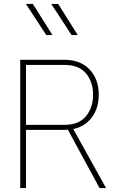

<svg xmlns="http://www.w3.org/2000/svg" viewBox="-20 -953 578 973"><path d="M245.6 -775.4 146.5 -933.1H111.3L214.4 -775.4ZM374 -775.4 274.9 -933.1H239.7L342.8 -775.4ZM343.8 -312.5H314.9L484.4 0H517.6ZM111.8 0V-294.9H307.1Q388.2 -294.9 434.3 -344.7Q480.5 -394.5 480.5 -473.1Q480.5 -551.8 434.1 -600.8Q387.7 -649.9 307.1 -649.9H82.5V0ZM111.8 -624H307.1Q379.4 -624 415.5 -581.3Q451.7 -538.6 451.7 -473.1Q451.7 -407.7 415.5 -364Q379.4 -320.3 307.1 -320.3H111.8Z"/></svg>

Font: Estedad-FD VF
Style: Regular
Weight: 100
Designer: Amin Abedi
Version: Version 7.3